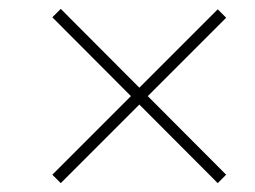

<svg xmlns="http://www.w3.org/2000/svg" viewBox="-20 -550 574 433"><path d="M471 -137 98 -511 117 -530 490 -156ZM490 -510 117 -137 98 -156 471 -529Z"/></svg>

Font: Source Serif 4 ExtraLight
Style: Italic
Weight: 250
Italic angle: -12°
Designer: Frank Grießhammer
Foundry: Adobe Systems Incorporated
Version: Version 4.004;hotconv 1.0.116;makeotfexe 2.5.65601